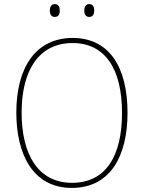

<svg xmlns="http://www.w3.org/2000/svg" viewBox="-20 -911 705 941"><path d="M224 -859C224 -842 231 -828 248 -828C267 -828 273 -841 273 -859C273 -876 267 -891 248 -891C231 -891 224 -875 224 -859ZM393 -859C393 -842 400 -828 417 -828C436 -828 442 -842 442 -859C442 -876 436 -891 417 -891C400 -891 393 -876 393 -859ZM605 -358C605 -583 515 -725 336 -725C158 -725 60 -584 60 -359C60 -154 142 10 332 10C524 10 605 -151 605 -358ZM86 -359C86 -563 168 -700 336 -700C493 -700 578 -576 578 -358C578 -148 500 -15 333 -15C168 -15 86 -152 86 -359Z"/></svg>

Font: Noto Sans Sinhala UI SemiCondensed Thin
Style: Regular
Weight: 100
Width: 4
Designer: Jelle Bosma - Monotype Design Team
Foundry: Monotype Imaging Inc.
Version: Version 2.006